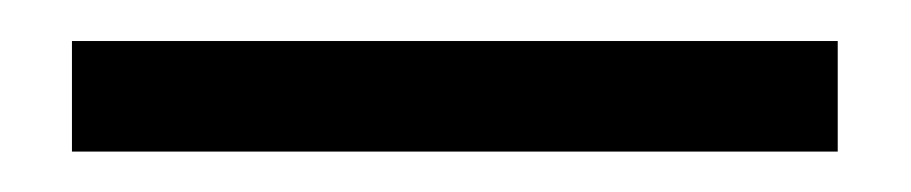

<svg xmlns="http://www.w3.org/2000/svg" viewBox="-20 51 451 95"><path d="M15.6 71.3H394.5V126H15.6Z"/></svg>

Font: Subtext
Style: Regular
Weight: 400
Designer: Christopher J. Fynn
Foundry: Christopher J. Fynn for DDC
Version: Version 1.000 preliminary